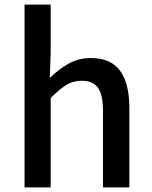

<svg xmlns="http://www.w3.org/2000/svg" viewBox="-20 -817 661 837"><path d="M87 -797H201V-586L197 -477Q234 -514 278 -539Q322 -564 376 -564Q464 -564 504 -508Q544 -452 544 -346V0H429V-332Q429 -404 407 -434.5Q385 -465 336 -465Q298 -465 268 -446Q238 -427 201 -390V0H87Z"/></svg>

Font: Kinto Sans Med
Style: Regular
Weight: 500
Designer: Authors: Ryoko NISHIZUKA  (kana & ideographs); Paul D. Hunt (Latin, Greek & Cyrillic); Wenlong ZHANG  (bopomofo); Sandol
Foundry: Adobe Systems Incorporated, ookami Inc.
Version: Version 0.001